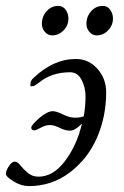

<svg xmlns="http://www.w3.org/2000/svg" viewBox="-30 -614 420 651"><path d="M168 -594Q183 -594 192.5 -581Q202 -568 202 -551Q202 -528 185.5 -511Q169 -494 147 -494Q132 -494 122 -506Q112 -518 112 -533Q112 -558 128 -576Q144 -594 168 -594ZM319 -594Q334 -594 343.5 -581Q353 -568 353 -551Q353 -528 336.5 -511Q320 -494 298 -494Q283 -494 273 -506Q263 -518 263 -533Q263 -558 279 -576Q295 -594 319 -594ZM254 -220Q260 -254 260 -287Q260 -318 246.5 -343.5Q233 -369 208 -369Q144 -369 101 -333Q86 -322 83 -322Q82 -322 79 -322Q77 -321 75.5 -321Q74 -321 73.5 -322.5Q73 -324 73 -328Q73 -341 84 -350Q151 -414 227 -414Q271 -414 300.5 -380.5Q330 -347 330 -301Q330 -219 299 -147.5Q268 -76 207 -29.5Q146 17 68 17Q42 17 16 1Q-10 -15 -10 -24Q-10 -35 0 -50.5Q10 -66 20 -66Q29 -66 39 -53.5Q49 -41 64 -28Q79 -15 101 -15Q150 -15 190 -67.5Q230 -120 248 -195Q224 -171 208 -171Q191 -171 172.5 -180.5Q154 -190 138 -190Q125 -190 108 -181Q91 -172 88 -172Q76 -172 76 -181Q76 -190 103 -213.5Q130 -237 149 -237Q161 -237 183.5 -226Q206 -215 222 -215Q246 -215 254 -220Z"/></svg>

Font: EB Garamond 12
Style: Italic
Weight: 400
Italic angle: -17°
Version: Version 0.016; ttfautohint (v1.8.4)